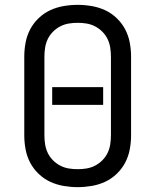

<svg xmlns="http://www.w3.org/2000/svg" viewBox="-20 -763 640 791"><path d="M300 8Q271 8 242 3Q213 -2 187 -14Q161 -26 139.5 -46.5Q118 -67 104.5 -92.5Q91 -118 85.5 -147Q80 -176 80 -205V-530Q80 -559 85.5 -588Q91 -617 104.5 -642.5Q118 -668 139.5 -688.5Q161 -709 187 -721Q213 -733 242 -738Q271 -743 300 -743Q329 -743 358 -738Q387 -733 413 -721Q439 -709 460.5 -688.5Q482 -668 495.5 -642.5Q509 -617 514.5 -588Q520 -559 520 -530V-205Q520 -176 514.5 -147Q509 -118 495.5 -92.5Q482 -67 460.5 -46.5Q439 -26 413 -14Q387 -2 358 3Q329 8 300 8ZM300 -66Q319 -66 337 -69Q355 -72 371.5 -80.5Q388 -89 401.5 -102.5Q415 -116 423 -132.5Q431 -149 434 -167.5Q437 -186 437 -205V-530Q437 -549 434 -567.5Q431 -586 423 -602.5Q415 -619 401.5 -632.5Q388 -646 371.5 -654.5Q355 -663 337 -666Q319 -669 300 -669Q281 -669 263 -666Q245 -663 228.5 -654.5Q212 -646 198.5 -632.5Q185 -619 177 -602.5Q169 -586 166 -567.5Q163 -549 163 -530V-205Q163 -186 166 -167.5Q169 -149 177 -132.5Q185 -116 198.5 -102.5Q212 -89 228.5 -80.5Q245 -72 263 -69Q281 -66 300 -66ZM195 -331V-404H405V-331Z"/></svg>

Font: Iosevka Extended
Style: Regular
Weight: 400
Width: 7
Monospace: yes
Designer: Belleve Invis
Foundry: Belleve Invis
Version: Version 32.5.0; ttfautohint (v1.8.4)